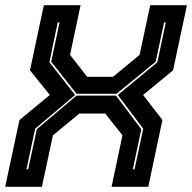

<svg xmlns="http://www.w3.org/2000/svg" viewBox="-32 -720 740 740"><path d="M-12 0 43 -257.5 160 -354 83.5 -449 137 -700H278.5L238 -508.5L304 -424H403.5L506 -508.5L547 -700H688.5L635 -449L519.5 -354L594 -257.5L539.5 0H398L440 -198.5L373.5 -282.5H274L172 -198.5L129.5 0ZM70 -67.5H76.5L110 -222L263 -351.5H415L512.5 -222L480 -67.5H486.5L520 -224L422 -354L574.5 -480L607 -634H600.5L568 -482L417 -358.5H263L165.5 -482L197.5 -634H190.5L158.5 -480L257.5 -354L103.5 -224Z"/></svg>

Font: Tourney Thin ExtraBold
Style: Italic
Weight: 800
Italic angle: -12°
Version: Version 1.015